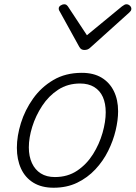

<svg xmlns="http://www.w3.org/2000/svg" viewBox="-20 -860 635 899"><path d="M231 19Q175 19 136.5 -4.5Q98 -28 78.5 -70.5Q59 -113 59 -168Q59 -223 78 -284Q97 -345 135 -398.5Q173 -452 230 -485.5Q287 -519 363 -519Q418 -519 455.5 -496.5Q493 -474 513 -433.5Q533 -393 533 -339Q533 -298 521.5 -249.5Q510 -201 486.5 -153.5Q463 -106 426.5 -67Q390 -28 341.5 -4.5Q293 19 231 19ZM237 -31Q297 -31 341.5 -61Q386 -91 415.5 -138Q445 -185 460 -237.5Q475 -290 475 -334Q475 -376 461.5 -406Q448 -436 421 -452.5Q394 -469 355 -469Q297 -469 252.5 -440Q208 -411 177.5 -364.5Q147 -318 131 -266.5Q115 -215 115 -170Q115 -128 129.5 -96.5Q144 -65 171 -48Q198 -31 237 -31ZM572 -840Q581 -840 588 -833.5Q595 -827 595 -819Q595 -813 592.5 -809.5Q590 -806 586 -802L405 -639Q397 -631 390 -628.5Q383 -626 375 -626Q368 -626 362 -629Q356 -632 351 -641L261 -804Q258 -808 256.5 -812Q255 -816 255 -820Q255 -829 264 -834.5Q273 -840 280 -840Q287 -840 290.5 -837.5Q294 -835 298 -830L387 -695L551 -830Q558 -835 562.5 -837.5Q567 -840 572 -840Z"/></svg>

Font: Playwrite RO ExtraLight
Style: Regular
Weight: 250
Version: Version 1.002